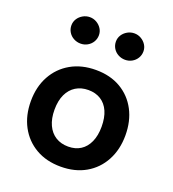

<svg xmlns="http://www.w3.org/2000/svg" viewBox="-138 -863 879 977"><g transform="rotate(20 301.0 -375.0)"><path d="M301 8Q223 8 165.5 -25.5Q108 -59 76.5 -118Q45 -177 45 -254Q45 -332 77.5 -391Q110 -450 168 -483Q226 -516 303 -516Q381 -516 438 -482.5Q495 -449 526 -390Q557 -331 557 -254Q557 -177 525 -117.5Q493 -58 435.5 -25Q378 8 301 8ZM302 -101Q341 -101 369 -119Q397 -137 412.5 -171.5Q428 -206 428 -254Q428 -303 413 -337Q398 -371 369.5 -389Q341 -407 302 -407Q263 -407 234 -389Q205 -371 189 -337Q173 -303 173 -254Q173 -206 189 -171.5Q205 -137 234 -119Q263 -101 302 -101ZM182 -615Q162 -615 144.5 -624.5Q127 -634 117 -650.5Q107 -667 107 -687Q107 -706 117 -722Q127 -738 144.5 -748Q162 -758 182 -758Q202 -758 219 -748Q236 -738 246 -722Q256 -706 256 -687Q256 -667 246 -650.5Q236 -634 219 -624.5Q202 -615 182 -615ZM423 -615Q403 -615 385.5 -624.5Q368 -634 358 -650.5Q348 -667 348 -687Q348 -706 358 -722Q368 -738 385.5 -748Q403 -758 423 -758Q443 -758 460 -748Q477 -738 487 -722Q497 -706 497 -687Q497 -667 487 -650.5Q477 -634 460 -624.5Q443 -615 423 -615Z"/></g></svg>

Font: REM Medium Medium
Style: Regular
Weight: 500
Version: Version 1.005;gftools[0.9.28]